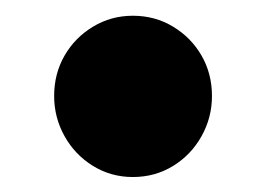

<svg xmlns="http://www.w3.org/2000/svg" viewBox="-20 -380 346 250"><path d="M153 -149.5Q124.5 -149.5 101 -164Q77.5 -178.5 64 -202.8Q50.5 -227 50.5 -255Q50.5 -284 64 -307.5Q77.5 -331 101 -345.2Q124.5 -359.5 153 -359.5Q182 -359.5 205.5 -345.2Q229 -331 242.5 -307.5Q256 -284 256 -255Q256 -227 242.5 -202.8Q229 -178.5 205.5 -164Q182 -149.5 153 -149.5Z"/></svg>

Font: Fraunces 28pt Soft Wonky
Style: Bold
Weight: 700
Version: Version 1.000;[b76b70a41]